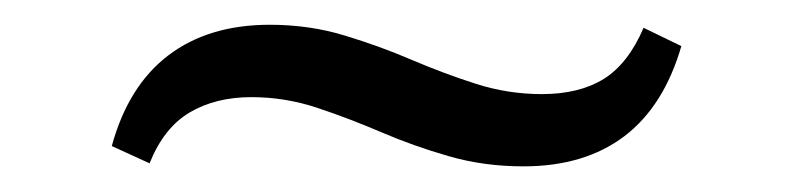

<svg xmlns="http://www.w3.org/2000/svg" viewBox="-20 -318 628 152"><path d="M394.4 -186.3Q362.9 -186.3 335.1 -194.4Q307.3 -202.4 281.9 -213.3Q256.5 -224.2 231 -232.7Q205.6 -241.1 179 -241.1Q150.8 -241.1 130.2 -229Q109.7 -216.9 98.4 -188.7L68.5 -202.4Q81.5 -250 113.3 -274.2Q145.2 -298.4 193.5 -298.4Q225 -298.4 252.8 -289.9Q280.6 -281.5 306 -270.6Q331.5 -259.7 356.9 -251.6Q382.3 -243.5 408.9 -243.5Q438.7 -243.5 458.1 -255.6Q477.4 -267.7 489.5 -296L519.4 -281.5Q505.6 -233.9 474.2 -210.1Q442.7 -186.3 394.4 -186.3Z"/></svg>

Font: Playfair 12pt
Style: Regular
Weight: 400
Designer: Claus Eggers Sørensen
Foundry: Claus Eggers Sørensen
Version: Version 2.000;gftools[0.9.28]